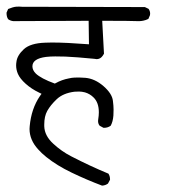

<svg xmlns="http://www.w3.org/2000/svg" viewBox="-21 -569 541 587"><path d="M137.7 -439Q127 -439 117.2 -438.5Q71.8 -437 51.8 -418.5Q31.7 -399.9 29.3 -380.4Q28.3 -374.5 28.3 -369.1Q28.3 -356 33.7 -343.3Q40 -328.6 57.4 -313Q74.7 -297.4 98.1 -286.1L106 -282.2L101.1 -275.4Q74.7 -236.8 69.8 -183.1Q69.3 -178.7 69.3 -174.8Q69.3 -141.1 95.7 -112.3Q106 -100.6 120.6 -88.9Q152.8 -63 198 -41.3Q243.2 -19.5 291 -1.5Q301.3 -2 309.1 -7.8L315.4 -19.5Q315.4 -20 315.4 -20.5Q315.4 -30.8 310.5 -38.1Q253.9 -61.5 196.3 -91.3Q167 -106.4 142.1 -129.4Q115.2 -153.8 114.3 -183.1Q114.3 -186 114.3 -188.5Q114.3 -213.4 123.5 -230Q133.3 -247.6 152.3 -265.6Q171.9 -284.2 206.5 -288.6Q212.4 -289.1 220.7 -289.1Q229 -289.1 238.8 -286.6Q253.9 -282.2 265.1 -271Q281.2 -255.4 281.2 -225.6Q281.2 -215.8 279.3 -204.1Q278.8 -201.7 278.8 -199.2Q278.8 -190.4 283.7 -184.6L295.4 -178.2Q295.9 -178.2 296.9 -178.2Q308.6 -178.2 317.4 -184.6Q324.2 -196.8 325.7 -215.8Q326.2 -223.1 326.2 -234.1Q326.2 -245.1 324.2 -260.7Q321.8 -282.7 295.4 -305.7Q269 -328.6 239.7 -331.1Q228.5 -332 221.7 -332Q214.8 -332 206.8 -331.8Q198.7 -331.5 188.5 -329.1Q168 -325.2 149.4 -314.9L146.5 -313.5Q104 -329.1 88.4 -344.2Q78.1 -354.5 78.1 -366.2Q78.1 -389.6 119.6 -395Q132.8 -396.5 147.9 -396.5Q163.1 -396.5 179.2 -396Q213.4 -394.5 267.1 -389.2Q272.5 -388.2 274.4 -388.2Q283.2 -388.2 289.6 -394.5Q293.5 -398.4 296.9 -404.8L291.5 -505.4H299.3Q377.4 -505.4 399.4 -504.4Q400.9 -504.4 405.5 -504.4Q410.2 -504.4 417.5 -505.9Q424.8 -507.3 432.6 -511.2L437.5 -522.5Q438 -524.4 438 -527.3Q438 -535.6 433.1 -542L421.9 -547.4L46.4 -548.3Q41.5 -548.8 37.8 -548.8Q34.2 -548.8 29.3 -548.6Q24.4 -548.3 17.6 -546.4Q10.7 -544.4 3.9 -541.5L-1 -530.3Q-1 -529.3 -1 -528.8Q-1 -517.6 3.9 -510.3Q10.7 -505.4 19.5 -504.4L250 -505.4L251 -433.6Q180.7 -439 137.7 -439Z"/></svg>

Font: Bakudai
Style: ExtraLight
Weight: 200
Version: Version 1.48